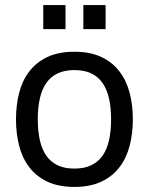

<svg xmlns="http://www.w3.org/2000/svg" viewBox="-20 -736 595 767"><path d="M43.9 -259.3Q43.9 -315.4 56.4 -364.5Q68.8 -413.6 96.7 -450.2Q124.5 -486.8 168.9 -508.1Q213.4 -529.3 277.3 -529.3Q340.8 -529.3 385.3 -508.1Q429.7 -486.8 457.5 -450.2Q485.4 -413.6 498 -364.5Q510.7 -315.4 510.7 -259.3Q510.7 -203.1 498 -154.1Q485.4 -105 457.5 -68.4Q429.7 -31.7 385.3 -10.5Q340.8 10.7 277.3 10.7Q213.4 10.7 168.9 -10.5Q124.5 -31.7 96.7 -68.4Q68.8 -105 56.4 -154.1Q43.9 -203.1 43.9 -259.3ZM130.9 -259.3Q130.9 -212.4 139.2 -175.8Q147.5 -139.2 165 -114Q182.6 -88.9 210.4 -75.7Q238.3 -62.5 277.3 -62.5Q316.4 -62.5 344.2 -75.7Q372.1 -88.9 389.6 -114Q407.2 -139.2 415.5 -175.8Q423.8 -212.4 423.8 -259.3Q423.8 -306.2 415.5 -342.8Q407.2 -379.4 389.6 -404.5Q372.1 -429.7 344.2 -442.9Q316.4 -456.1 277.3 -456.1Q238.3 -456.1 210.4 -442.9Q182.6 -429.7 165 -404.5Q147.5 -379.4 139.2 -342.8Q130.9 -306.2 130.9 -259.3ZM152.8 -619.6V-715.8H241.7V-619.6ZM313 -619.6V-715.8H401.9V-619.6Z"/></svg>

Font: Arian AMU
Style: Regular
Weight: 400
Designer: Ruben Hakobyan (Tarumian)
Foundry: Ruben Hakobyan (Tarumian)
Version: Version 4.003